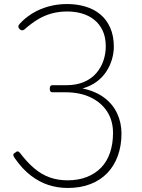

<svg xmlns="http://www.w3.org/2000/svg" viewBox="-20 -914 706 953"><path d="M316 19Q266 19 220 4Q174 -11 132 -43.5Q90 -76 54 -128Q47 -137 46 -144Q45 -151 55 -156Q62 -163 68 -162.5Q74 -162 80 -154Q114 -109 150 -78.5Q186 -48 226.5 -33.5Q267 -19 315 -19Q369 -19 411 -35.5Q453 -52 482 -82Q511 -112 526 -156Q541 -200 541 -254Q541 -315 512 -360Q483 -405 430 -430.5Q377 -456 304 -456H239Q234 -456 230.5 -460Q227 -464 227 -473Q227 -483 230.5 -487Q234 -491 239 -491H307Q359 -491 396.5 -507Q434 -523 458 -551Q482 -579 493.5 -613.5Q505 -648 505 -684Q505 -729 489.5 -762Q474 -795 447.5 -816Q421 -837 387 -847Q353 -857 314 -857Q272 -857 236 -847Q200 -837 168.5 -818Q137 -799 106 -772Q101 -766 93.5 -764Q86 -762 78 -769Q69 -778 71.5 -785Q74 -792 78 -796Q103 -824 139 -846.5Q175 -869 219.5 -881.5Q264 -894 313 -894Q361 -894 403.5 -881.5Q446 -869 477.5 -843Q509 -817 527 -776.5Q545 -736 545 -682Q545 -652 536 -620.5Q527 -589 508.5 -560Q490 -531 460.5 -509Q431 -487 390 -475Q455 -461 497.5 -429Q540 -397 561.5 -351Q583 -305 583 -251Q583 -191 565 -141Q547 -91 513 -55.5Q479 -20 429.5 -0.5Q380 19 316 19Z"/></svg>

Font: Playwrite HR Lijeva Thin
Style: Regular
Weight: 250
Designer: Veronika Burian, José Scaglione
Foundry: TypeTogether
Version: Version 1.002